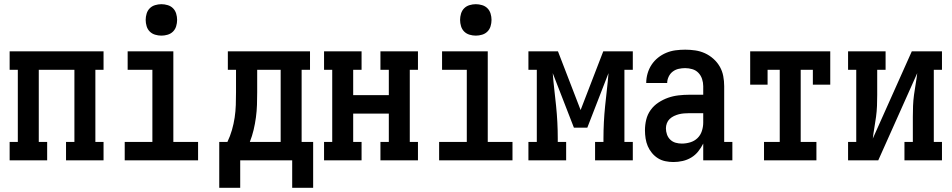

<svg xmlns="http://www.w3.org/2000/svg" viewBox="-20 -765 4540 916"><path d="M26 0V-88H65V-432H26V-520H474V-432H435V-88H474V0H295V-88H335V-432H165V-88H205V0Z M575 0V-88H707V-432H589V-520H807V-88H925V0ZM750 -595Q735 -595 720 -599.5Q705 -604 694.5 -614.5Q684 -625 679.5 -640Q675 -655 675 -670Q675 -685 679.5 -700Q684 -715 694.5 -725.5Q705 -736 720 -740.5Q735 -745 750 -745Q765 -745 780 -740.5Q795 -736 805.5 -725.5Q816 -715 820.5 -700Q825 -685 825 -670Q825 -655 820.5 -640Q816 -625 805.5 -614.5Q795 -604 780 -599.5Q765 -595 750 -595Z M1374 131V0H1126V131H1026V-88H1065Q1078 -115 1086.5 -144.5Q1095 -174 1099.5 -204Q1104 -234 1105 -264.5Q1106 -295 1106 -325V-432H1067V-520H1459V-432H1419V-88H1474V131ZM1319 -88V-432H1207V-325Q1207 -295 1206 -265Q1205 -235 1201 -205Q1197 -175 1190 -145.5Q1183 -116 1172 -88Z M1526 0V-88H1565V-432H1526V-520H1705V-432H1665V-311H1835V-432H1795V-520H1974V-432H1935V-88H1974V0H1795V-88H1835V-223H1665V-88H1705V0Z M2075 0V-88H2207V-432H2089V-520H2307V-88H2425V0ZM2250 -595Q2235 -595 2220 -599.5Q2205 -604 2194.5 -614.5Q2184 -625 2179.5 -640Q2175 -655 2175 -670Q2175 -685 2179.5 -700Q2184 -715 2194.5 -725.5Q2205 -736 2220 -740.5Q2235 -745 2250 -745Q2265 -745 2280 -740.5Q2295 -736 2305.5 -725.5Q2316 -715 2320.5 -700Q2325 -685 2325 -670Q2325 -655 2320.5 -640Q2316 -625 2305.5 -614.5Q2295 -604 2280 -599.5Q2265 -595 2250 -595Z M2501 0V-88H2541V-432H2501V-520H2642L2750 -240L2858 -520H2999V-432H2959V-88H2999V0H2819V-88H2859V-104Q2859 -143 2861 -182Q2863 -221 2867 -260Q2871 -299 2875.5 -338Q2880 -377 2883 -416L2782 -156H2718L2617 -416Q2620 -377 2624.5 -338Q2629 -299 2633 -260Q2637 -221 2639 -182Q2641 -143 2641 -104V-88H2681V0Z M3193 8Q3173 8 3154 4Q3135 0 3119 -10Q3103 -20 3090.5 -35Q3078 -50 3070.5 -67.5Q3063 -85 3060 -104.5Q3057 -124 3057 -143Q3057 -169 3063 -194Q3069 -219 3084 -240Q3099 -261 3121 -275.5Q3143 -290 3167 -298.5Q3191 -307 3217 -310Q3243 -313 3268 -313H3335V-354Q3335 -371 3329.5 -388Q3324 -405 3312 -417.5Q3300 -430 3283 -435Q3266 -440 3249 -440Q3233 -440 3217.5 -436.5Q3202 -433 3189.5 -423.5Q3177 -414 3170 -399Q3163 -384 3163 -369H3063Q3063 -392 3069.5 -414.5Q3076 -437 3088.5 -456Q3101 -475 3119 -489.5Q3137 -504 3158.5 -513Q3180 -522 3203 -525Q3226 -528 3249 -528Q3273 -528 3297 -524.5Q3321 -521 3343 -511Q3365 -501 3383.5 -484.5Q3402 -468 3414 -447Q3426 -426 3430.5 -402Q3435 -378 3435 -354V-88H3474V0H3335V-80Q3325 -60 3311 -42.5Q3297 -25 3278 -13.5Q3259 -2 3237 3Q3215 8 3193 8ZM3233 -80Q3253 -80 3273 -86Q3293 -92 3307.5 -106Q3322 -120 3328.5 -140Q3335 -160 3335 -180V-225H3268Q3256 -225 3243.5 -224Q3231 -223 3219 -220Q3207 -217 3195.5 -211.5Q3184 -206 3175 -197.5Q3166 -189 3161.5 -177Q3157 -165 3157 -153Q3157 -138 3162 -123.5Q3167 -109 3178 -98.5Q3189 -88 3203.5 -84Q3218 -80 3233 -80Z M3625 0V-88H3700V-432H3642V-361H3559V-520H3941V-361H3858V-432H3800V-88H3875V0Z M4026 0V-88H4065V-432H4026V-520H4205V-432H4165V-312Q4165 -286 4164 -260Q4163 -234 4159.5 -208Q4156 -182 4151.5 -156Q4147 -130 4144 -104L4330 -520H4474V-432H4435V-88H4474V0H4295V-88H4335V-208Q4335 -234 4336 -260Q4337 -286 4340.5 -312Q4344 -338 4348.5 -364Q4353 -390 4356 -416L4170 0Z"/></svg>

Font: Iosevka Curly Slab Semibold
Style: Regular
Weight: 600
Monospace: yes
Designer: Belleve Invis
Foundry: Belleve Invis
Version: Version 22.1.2; ttfautohint (v1.8.4)